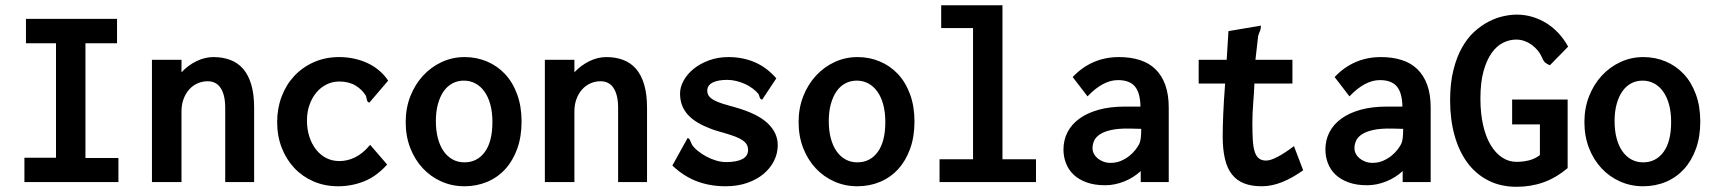

<svg xmlns="http://www.w3.org/2000/svg" viewBox="-20 -695 6540 733"><path d="M79.1 -623H426.8V-529.8H306.2V-91.8H432.1V0H73.2V-92.8H193.8V-529.8H79.1Z M560.1 0V-466.8H672.9V-418.9Q697.3 -445.3 729.5 -461.2Q761.7 -477.1 794.9 -477.1Q830.1 -477.1 858.9 -466.3Q887.7 -455.6 908 -432.4Q928.2 -409.2 939.2 -372.3Q950.2 -335.4 950.2 -283.2V0H839.8V-282.2Q839.8 -309.1 835 -328.6Q830.1 -348.1 821.3 -360.6Q812.5 -373 800.3 -378.9Q788.1 -384.8 772.9 -384.8Q752 -384.8 733.6 -376.5Q715.3 -368.2 701.9 -353Q688.5 -337.9 680.7 -316.7Q672.9 -295.4 672.9 -270V0Z M1390.1 -303.2Q1385.7 -304.2 1383.8 -306.9Q1381.8 -309.6 1380.9 -313Q1379.9 -316.4 1379.2 -320.6Q1378.4 -324.7 1377 -329.1Q1363.3 -352.5 1337.6 -368.2Q1312 -383.8 1274.9 -383.8Q1249.5 -383.8 1227.1 -372.8Q1204.6 -361.8 1188 -342Q1171.4 -322.3 1161.6 -294.9Q1151.9 -267.6 1151.9 -234.9Q1151.9 -201.7 1160.9 -173.6Q1169.9 -145.5 1186.3 -124.5Q1202.6 -103.5 1225.3 -91.8Q1248 -80.1 1275.9 -80.1Q1289.6 -80.1 1304.4 -83.3Q1319.3 -86.4 1334.5 -93.8Q1349.6 -101.1 1364.3 -113Q1378.9 -125 1393.1 -142.1L1458 -66.9Q1418.5 -22.5 1371.1 -3.2Q1323.7 16.1 1271 16.1Q1219.7 16.1 1177 -2.4Q1134.3 -21 1103.5 -53.7Q1072.8 -86.4 1055.4 -131.3Q1038.1 -176.3 1038.1 -229Q1038.1 -281.2 1055.2 -326.4Q1072.3 -371.6 1103.5 -405Q1134.8 -438.5 1178.5 -457.8Q1222.2 -477.1 1274.9 -477.1Q1304.2 -477.1 1331.5 -471.2Q1358.9 -465.3 1383.1 -454.1Q1407.2 -442.9 1427.2 -426Q1447.3 -409.2 1461.9 -387.2Z M1753.9 -477.1Q1799.3 -477.1 1838.9 -460.4Q1878.4 -443.8 1908 -412.4Q1937.5 -380.9 1954.3 -335Q1971.2 -289.1 1971.2 -231Q1971.2 -172.9 1954.6 -127Q1938 -81.1 1908.9 -49.3Q1879.9 -17.6 1839.8 -0.7Q1799.8 16.1 1752.9 16.1Q1706.1 16.1 1665.3 -2Q1624.5 -20 1594 -52.7Q1563.5 -85.4 1546.1 -130.4Q1528.8 -175.3 1528.8 -229Q1528.8 -282.2 1546.6 -327.6Q1564.5 -373 1595.2 -406.2Q1626 -439.5 1666.7 -458.3Q1707.5 -477.1 1753.9 -477.1ZM1859.9 -229Q1859.9 -267.1 1851.8 -296.4Q1843.8 -325.7 1829.1 -345.9Q1814.5 -366.2 1794.4 -376.7Q1774.4 -387.2 1751 -387.2Q1727.1 -387.2 1707.3 -376.7Q1687.5 -366.2 1673.6 -346.2Q1659.7 -326.2 1651.9 -297.6Q1644 -269 1644 -232.9Q1644 -196.8 1651.6 -167.7Q1659.2 -138.7 1673.3 -118.2Q1687.5 -97.7 1707.8 -86.4Q1728 -75.2 1752.9 -75.2Q1801.8 -75.2 1830.8 -114.7Q1859.9 -154.3 1859.9 -229Z M2060.1 0V-466.8H2172.9V-418.9Q2197.3 -445.3 2229.5 -461.2Q2261.7 -477.1 2294.9 -477.1Q2330.1 -477.1 2358.9 -466.3Q2387.7 -455.6 2408 -432.4Q2428.2 -409.2 2439.2 -372.3Q2450.2 -335.4 2450.2 -283.2V0H2339.8V-282.2Q2339.8 -309.1 2335 -328.6Q2330.1 -348.1 2321.3 -360.6Q2312.5 -373 2300.3 -378.9Q2288.1 -384.8 2272.9 -384.8Q2252 -384.8 2233.6 -376.5Q2215.3 -368.2 2201.9 -353Q2188.5 -337.9 2180.7 -316.7Q2172.9 -295.4 2172.9 -270V0Z M2890.1 -314.9Q2886.2 -314.9 2884 -317.1Q2881.8 -319.3 2880.6 -322.5Q2879.4 -325.7 2878.4 -329.3Q2877.4 -333 2876 -335.9Q2867.2 -346.7 2854 -356.7Q2840.8 -366.7 2825 -374Q2809.1 -381.3 2791.3 -385.7Q2773.4 -390.1 2755.9 -390.1Q2740.7 -390.1 2727.1 -387.9Q2713.4 -385.7 2702.9 -380.9Q2692.4 -376 2686.3 -368.2Q2680.2 -360.4 2680.2 -349.1Q2680.2 -336.4 2686.8 -327.9Q2693.4 -319.3 2706.5 -312.3Q2719.7 -305.2 2739.7 -298.8Q2759.8 -292.5 2787.1 -285.2Q2870.6 -261.7 2909.9 -225.1Q2949.2 -188.5 2949.2 -141.1Q2949.2 -109.4 2935.1 -81.1Q2920.9 -52.7 2895 -31Q2869.1 -9.3 2832.3 3.4Q2795.4 16.1 2750 16.1Q2690.9 16.1 2640.9 -2.7Q2590.8 -21.5 2546.9 -63L2605 -168Q2610.8 -167 2613.8 -160.9Q2616.7 -154.8 2621.1 -144Q2628.9 -131.3 2643.6 -119.4Q2658.2 -107.4 2676.3 -97.7Q2694.3 -87.9 2714.1 -82Q2733.9 -76.2 2752 -76.2Q2792 -76.2 2814 -87.6Q2835.9 -99.1 2835.9 -122.1Q2835.9 -133.8 2831.1 -142.6Q2826.2 -151.4 2815.7 -158.9Q2805.2 -166.5 2788.1 -173.1Q2771 -179.7 2746.1 -187Q2732.4 -190.9 2719 -194.8Q2705.6 -198.7 2691.9 -204.1Q2664.6 -214.4 2643.1 -227.3Q2621.6 -240.2 2606.7 -256.3Q2591.8 -272.5 2584 -292.7Q2576.2 -313 2576.2 -337.9Q2576.2 -362.8 2590.1 -387.7Q2604 -412.6 2628.4 -432.4Q2652.8 -452.1 2686.8 -464.6Q2720.7 -477.1 2761.2 -477.1Q2814.5 -477.1 2860.1 -458Q2905.8 -439 2943.8 -396Z M3253.9 -477.1Q3299.3 -477.1 3338.9 -460.4Q3378.4 -443.8 3408 -412.4Q3437.5 -380.9 3454.3 -335Q3471.2 -289.1 3471.2 -231Q3471.2 -172.9 3454.6 -127Q3438 -81.1 3408.9 -49.3Q3379.9 -17.6 3339.8 -0.7Q3299.8 16.1 3252.9 16.1Q3206.1 16.1 3165.3 -2Q3124.5 -20 3094 -52.7Q3063.5 -85.4 3046.1 -130.4Q3028.8 -175.3 3028.8 -229Q3028.8 -282.2 3046.6 -327.6Q3064.5 -373 3095.2 -406.2Q3126 -439.5 3166.7 -458.3Q3207.5 -477.1 3253.9 -477.1ZM3359.9 -229Q3359.9 -267.1 3351.8 -296.4Q3343.8 -325.7 3329.1 -345.9Q3314.5 -366.2 3294.4 -376.7Q3274.4 -387.2 3251 -387.2Q3227.1 -387.2 3207.3 -376.7Q3187.5 -366.2 3173.6 -346.2Q3159.7 -326.2 3151.9 -297.6Q3144 -269 3144 -232.9Q3144 -196.8 3151.6 -167.7Q3159.2 -138.7 3173.3 -118.2Q3187.5 -97.7 3207.8 -86.4Q3228 -75.2 3252.9 -75.2Q3301.8 -75.2 3330.8 -114.7Q3359.9 -154.3 3359.9 -229Z M3573.2 -674.8H3807.1V-86.9H3935.1V0H3566.9V-86.9H3694.8V-587.9H3573.2Z M4075.2 -400.9Q4147.5 -477.1 4252 -477.1Q4296.4 -477.1 4331.5 -465.8Q4366.7 -454.6 4391.1 -430.9Q4415.5 -407.2 4428.7 -370.8Q4441.9 -334.5 4441.9 -284.2V0H4335V-42Q4308.6 -17.1 4272.2 -2.4Q4235.8 12.2 4199.2 12.2Q4158.2 12.2 4128.2 1.2Q4098.1 -9.8 4078.6 -28.3Q4059.1 -46.9 4049.6 -71.8Q4040 -96.7 4040 -124Q4040 -160.2 4055.4 -190.2Q4070.8 -220.2 4100.6 -241.9Q4130.4 -263.7 4174.1 -275.9Q4217.8 -288.1 4274.9 -288.1H4334Q4333 -341.3 4312.5 -365.2Q4292 -389.2 4248 -389.2Q4190.9 -389.2 4131.8 -327.1ZM4295.9 -204.1Q4252 -205.1 4223.6 -199Q4195.3 -192.9 4179.2 -182.1Q4163.1 -171.4 4157 -157.5Q4150.9 -143.6 4150.9 -129.9Q4150.9 -118.2 4156.2 -107.9Q4161.6 -97.7 4170.9 -90.1Q4180.2 -82.5 4192.6 -77.9Q4205.1 -73.2 4219.2 -73.2Q4242.2 -73.2 4260.5 -81.3Q4278.8 -89.4 4292.5 -100.6Q4306.2 -111.8 4315.4 -124Q4324.7 -136.2 4329.1 -145Q4333 -152.3 4335 -166.7Q4336.9 -181.2 4336.9 -203.1Z M4669.9 -576.2 4793.9 -597.2Q4793.9 -584.5 4790 -576.2Q4786.1 -567.9 4783.2 -557.1L4772.9 -466.8H4914.1V-376H4769Q4767.6 -339.8 4764.4 -301.3Q4761.2 -262.7 4761.2 -225.1Q4761.2 -187 4762.9 -159.7Q4764.6 -132.3 4770.3 -115.2Q4775.9 -98.1 4786.4 -90.1Q4796.9 -82 4814 -82Q4830.6 -82 4857.9 -96.4Q4885.3 -110.8 4919.9 -137.2L4955.1 -44.9Q4914.1 -15.6 4874.8 0.2Q4835.4 16.1 4796.9 16.1Q4757.8 16.1 4729.7 5.1Q4701.7 -5.9 4683.3 -29.1Q4665 -52.2 4656.5 -88.4Q4647.9 -124.5 4647.9 -174.8Q4647.9 -208.5 4649.9 -258.1Q4651.9 -307.6 4657.2 -376H4556.2V-466.8H4663.1Z M5075.2 -400.9Q5147.5 -477.1 5252 -477.1Q5296.4 -477.1 5331.5 -465.8Q5366.7 -454.6 5391.1 -430.9Q5415.5 -407.2 5428.7 -370.8Q5441.9 -334.5 5441.9 -284.2V0H5335V-42Q5308.6 -17.1 5272.2 -2.4Q5235.8 12.2 5199.2 12.2Q5158.2 12.2 5128.2 1.2Q5098.1 -9.8 5078.6 -28.3Q5059.1 -46.9 5049.6 -71.8Q5040 -96.7 5040 -124Q5040 -160.2 5055.4 -190.2Q5070.8 -220.2 5100.6 -241.9Q5130.4 -263.7 5174.1 -275.9Q5217.8 -288.1 5274.9 -288.1H5334Q5333 -341.3 5312.5 -365.2Q5292 -389.2 5248 -389.2Q5190.9 -389.2 5131.8 -327.1ZM5295.9 -204.1Q5252 -205.1 5223.6 -199Q5195.3 -192.9 5179.2 -182.1Q5163.1 -171.4 5157 -157.5Q5150.9 -143.6 5150.9 -129.9Q5150.9 -118.2 5156.2 -107.9Q5161.6 -97.7 5170.9 -90.1Q5180.2 -82.5 5192.6 -77.9Q5205.1 -73.2 5219.2 -73.2Q5242.2 -73.2 5260.5 -81.3Q5278.8 -89.4 5292.5 -100.6Q5306.2 -111.8 5315.4 -124Q5324.7 -136.2 5329.1 -145Q5333 -152.3 5335 -166.7Q5336.9 -181.2 5336.9 -203.1Z M5897 -445.8Q5888.2 -449.7 5882.8 -453.4Q5877.4 -457 5874.5 -460.9Q5871.6 -464.8 5869.9 -468.8Q5868.2 -472.7 5866.2 -477.1Q5860.4 -490.7 5850.3 -502.7Q5840.3 -514.6 5827.6 -523.9Q5814.9 -533.2 5799.8 -538.6Q5784.7 -543.9 5768.1 -543.9Q5743.2 -543.9 5718.8 -532Q5694.3 -520 5675 -493.2Q5655.8 -466.3 5643.8 -423.6Q5631.8 -380.9 5631.8 -318.8Q5631.8 -262.2 5642.1 -217.3Q5652.3 -172.4 5670.9 -141.4Q5689.5 -110.4 5714.6 -93.8Q5739.7 -77.1 5770 -77.1Q5792.5 -77.1 5815.9 -82.5Q5839.4 -87.9 5858.9 -103V-220.2H5752.9V-314.9H5964.8V-53.2Q5919.9 -15.6 5872.3 1.2Q5824.7 18.1 5770 18.1Q5709 18.1 5661.6 -6.1Q5614.3 -30.3 5582 -74Q5549.8 -117.7 5533 -178.2Q5516.1 -238.8 5516.1 -312Q5516.1 -377.4 5528.6 -427.2Q5541 -477.1 5561.5 -513.4Q5582 -549.8 5608.6 -574Q5635.3 -598.1 5663.3 -612.5Q5691.4 -627 5719.2 -633.1Q5747.1 -639.2 5770 -639.2Q5801.8 -639.2 5830.8 -630.4Q5859.9 -621.6 5885.3 -605.5Q5910.6 -589.4 5931.2 -566.9Q5951.7 -544.4 5966.8 -517.1Z M6253.9 -477.1Q6299.3 -477.1 6338.9 -460.4Q6378.4 -443.8 6408 -412.4Q6437.5 -380.9 6454.3 -335Q6471.2 -289.1 6471.2 -231Q6471.2 -172.9 6454.6 -127Q6438 -81.1 6408.9 -49.3Q6379.9 -17.6 6339.8 -0.7Q6299.8 16.1 6252.9 16.1Q6206.1 16.1 6165.3 -2Q6124.5 -20 6094 -52.7Q6063.5 -85.4 6046.1 -130.4Q6028.8 -175.3 6028.8 -229Q6028.8 -282.2 6046.6 -327.6Q6064.5 -373 6095.2 -406.2Q6126 -439.5 6166.7 -458.3Q6207.5 -477.1 6253.9 -477.1ZM6359.9 -229Q6359.9 -267.1 6351.8 -296.4Q6343.8 -325.7 6329.1 -345.9Q6314.5 -366.2 6294.4 -376.7Q6274.4 -387.2 6251 -387.2Q6227.1 -387.2 6207.3 -376.7Q6187.5 -366.2 6173.6 -346.2Q6159.7 -326.2 6151.9 -297.6Q6144 -269 6144 -232.9Q6144 -196.8 6151.6 -167.7Q6159.2 -138.7 6173.3 -118.2Q6187.5 -97.7 6207.8 -86.4Q6228 -75.2 6252.9 -75.2Q6301.8 -75.2 6330.8 -114.7Q6359.9 -154.3 6359.9 -229Z"/></svg>

Font: InconsolataGo
Style: Bold
Weight: 700
Designer: Raph Levien, Kirill Tkachev(cyreal.org)
Foundry: Raph Levien, Kirill Tkachev(cyreal.org)
Version: Version 1.015; ttfautohint (v0.92) -l 8 -r 50 -G 200 -x 14 -